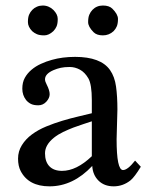

<svg xmlns="http://www.w3.org/2000/svg" viewBox="-20 -655 535 685"><path d="M201.2 -45.4Q252.9 -45.4 307.6 -97.7V-222.2Q294.9 -217.8 277.8 -212.4Q260.7 -207 242.2 -200Q223.6 -192.9 205.3 -184.1Q187 -175.3 172.9 -164.1Q140.6 -138.2 140.6 -108.2Q140.6 -78.1 156.2 -61.8Q171.9 -45.4 201.2 -45.4ZM309.1 -63Q240.7 9.8 156.7 9.8Q82 9.8 53.7 -44.9Q44.4 -63 44.4 -89.1Q44.4 -115.2 58.1 -137.2Q71.8 -159.2 94 -175.5Q116.2 -191.9 144.5 -203.6Q172.9 -215.3 202.1 -224.1Q231.4 -232.9 259 -239.3Q286.6 -245.6 307.6 -251V-297.4Q307.6 -354 295.2 -375.5Q282.7 -397 265.1 -406.5Q247.6 -416 228.8 -416Q210 -416 196.8 -413.1Q183.6 -410.2 170.9 -404.8Q140.6 -391.6 140.6 -372.1Q140.6 -364.3 146.5 -353.5Q157.2 -332.5 157.2 -318.8Q157.2 -305.2 145.3 -292.2Q133.3 -279.3 116.7 -279.3Q100.1 -279.3 90.1 -284.4Q80.1 -289.6 73.2 -297.9Q59.6 -315.4 59.6 -338.4Q59.6 -361.3 68.6 -377.4Q77.6 -393.6 92.3 -406Q106.9 -418.5 126 -427.2Q145 -436 165 -441.4Q202.6 -452.1 248 -452.1Q293.5 -452.1 324.7 -440.4Q356 -428.7 372.6 -405Q389.2 -381.3 394 -346.2Q398.9 -311 398.9 -264.2L396 -158.2Q396 -48.3 418.9 -48.3Q435.5 -48.3 461.9 -82L482.4 -60.1Q460 -23.4 445.8 -11.7Q418.9 9.8 385.5 9.8Q352.1 9.8 331.5 -10.5Q311 -30.8 309.1 -63ZM170.4 -619.6Q186 -604 186 -587.4Q186 -570.8 181.9 -561Q177.7 -551.3 170.4 -543.9Q154.3 -528.8 137.9 -528.8Q121.6 -528.8 111.8 -533Q102.1 -537.1 94.7 -543.9Q79.6 -559.6 79.6 -576.2Q79.6 -592.8 83.7 -602.5Q87.9 -612.3 95 -619.6Q102.1 -627 111.8 -631.1Q121.6 -635.3 132.6 -635.3Q143.6 -635.3 153.3 -631.1Q163.1 -627 170.4 -619.6ZM347.2 -635.3Q369.6 -635.3 380.9 -624Q400.9 -604 400.9 -587.4Q400.9 -570.8 396.7 -561Q392.6 -551.3 385.3 -543.9Q369.1 -528.8 347.2 -528.8Q325.2 -528.8 314 -540Q294.4 -559.6 294.4 -576.2Q294.4 -592.8 298.6 -602.5Q302.7 -612.3 309.6 -619.6Q324.7 -635.3 347.2 -635.3Z"/></svg>

Font: RadleyRegular
Style: Regular
Weight: 400
Designer: vernon adams
Foundry: vernon adams
Version: Version 1.000;PS 001.001;hotconv 1.0.56